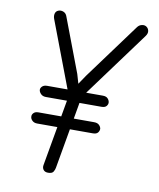

<svg xmlns="http://www.w3.org/2000/svg" viewBox="-76 -711 640 771"><g transform="rotate(10 244.0 -325.0)"><path d="M338 -298H111Q98 -298 90.5 -305.5Q83 -313 82 -321Q81 -329 88 -336Q95 -343 108 -343H335Q349 -343 355.5 -336Q362 -329 363 -321Q364 -313 358 -305.5Q352 -298 338 -298ZM322 -187H95Q82 -187 74.5 -194.5Q67 -202 67 -210Q66 -218 72.5 -225Q79 -232 92 -232H319Q333 -232 340 -225Q347 -218 348 -210Q348 -201 342 -194Q336 -187 322 -187ZM460 -646Q468 -640 469.5 -630Q471 -620 463 -609L229 -291L203 -333L255 -410L422 -637Q429 -647 440.5 -649.5Q452 -652 460 -646ZM172 0Q159 0 153 -8Q147 -16 149 -27L206 -350H257L200 -25Q199 -18 194 -9Q189 0 172 0ZM100 -648Q110 -652 121 -647.5Q132 -643 136 -630L219 -411L237 -349L205 -307L89 -613Q85 -624 87.5 -634Q90 -644 100 -648Z"/></g></svg>

Font: Edu QLD Beginners
Style: Regular
Weight: 400
Designer: Tina and Corey Anderson
Foundry: Google for Education
Version: Version 1.001